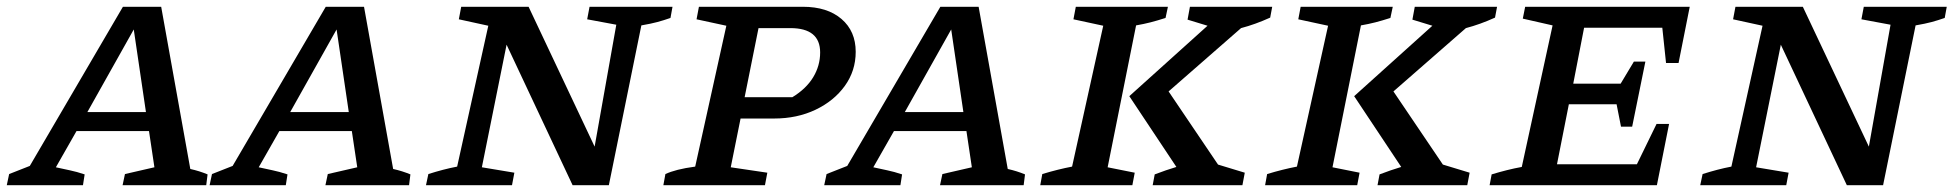

<svg xmlns="http://www.w3.org/2000/svg" viewBox="-63 -547 5769 567"><path d="M499 -48Q526 -42 550 -32L546 0H299L306 -33L393 -53L377 -160H163L102 -53Q124 -48 143.5 -44Q163 -40 187 -32L182 0H-43L-36 -33L25 -57L300 -527H413ZM195 -216H368L332 -460Z M1098 -48Q1125 -42 1149 -32L1145 0H898L905 -33L992 -53L976 -160H762L701 -53Q723 -48 742.5 -44Q762 -40 786 -32L781 0H556L563 -33L624 -57L899 -527H1012ZM794 -216H967L931 -460Z M1678 -527H1923L1917 -494Q1897 -487 1878.5 -482Q1860 -477 1831 -472L1735 0H1628L1433 -415L1360 -53L1456 -37L1449 0H1195L1202 -33Q1224 -40 1245 -45.5Q1266 -51 1287 -55L1379 -471L1292 -490L1299 -527H1498L1693 -114L1757 -474L1671 -490Z M1896 0 1902 -33Q1917 -40 1938.5 -45.5Q1960 -51 1990 -55L2082 -471L1994 -490L2001 -527H2308Q2380 -527 2422 -491Q2464 -455 2464 -394Q2464 -338 2432 -293.5Q2400 -249 2345.5 -223Q2291 -197 2223 -197H2124L2095 -53L2203 -37L2196 0ZM2271 -464H2177L2136 -260H2277Q2318 -285 2338.5 -319Q2359 -353 2359 -392Q2359 -464 2271 -464Z M2913 -48Q2940 -42 2964 -32L2960 0H2713L2720 -33L2807 -53L2791 -160H2577L2516 -53Q2538 -48 2557.5 -44Q2577 -40 2601 -32L2596 0H2371L2378 -33L2439 -57L2714 -527H2827ZM2609 -216H2782L2746 -460Z M3009 0 3015 -33Q3038 -40 3060 -45.5Q3082 -51 3103 -55L3195 -471L3107 -490L3114 -527H3386L3379 -494Q3354 -486 3334.5 -481Q3315 -476 3292 -472L3208 -53L3288 -37L3281 0ZM3341 0 3347 -32Q3381 -45 3411 -54L3272 -263L3503 -471L3444 -489L3451 -527H3694L3688 -495Q3644 -475 3602 -464L3388 -277L3534 -61L3613 -37L3606 0Z M3673 0 3679 -33Q3702 -40 3724 -45.5Q3746 -51 3767 -55L3859 -471L3771 -490L3778 -527H4050L4043 -494Q4018 -486 3998.5 -481Q3979 -476 3956 -472L3872 -53L3952 -37L3945 0ZM4005 0 4011 -32Q4045 -45 4075 -54L3936 -263L4167 -471L4108 -489L4115 -527H4358L4352 -495Q4308 -475 4266 -464L4052 -277L4198 -61L4277 -37L4270 0Z M4336 0 4342 -32Q4365 -39 4387 -44.5Q4409 -50 4431 -54L4522 -472L4434 -492L4441 -527H4927L4894 -361H4857L4846 -465H4615L4583 -300H4723L4762 -365H4796L4757 -173H4724L4711 -239H4570L4535 -62H4771L4829 -181H4866L4830 0Z M5441 -527H5686L5680 -494Q5660 -487 5641.5 -482Q5623 -477 5594 -472L5498 0H5391L5196 -415L5123 -53L5219 -37L5212 0H4958L4965 -33Q4987 -40 5008 -45.5Q5029 -51 5050 -55L5142 -471L5055 -490L5062 -527H5261L5456 -114L5520 -474L5434 -490Z"/></svg>

Font: Piazzolla SC Medium
Style: Italic
Weight: 500
Italic angle: -11.3°
Designer: Juan Pablo del Peral
Foundry: Huerta Tipografica
Version: Version 1.330